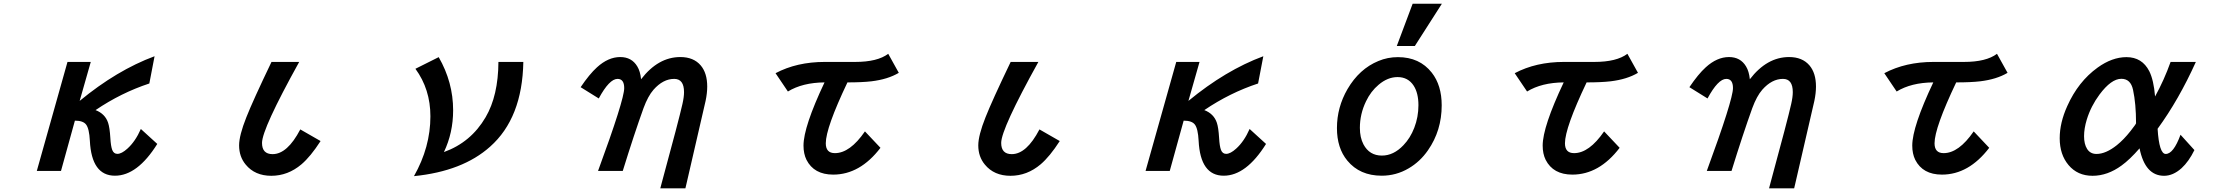

<svg xmlns="http://www.w3.org/2000/svg" viewBox="-20 -900 12040 1039"><path d="M471.2 -564.9 411.1 -354Q612.3 -520 816.4 -595.7L788.1 -448.2Q635.3 -397.9 497.1 -304.2Q548.8 -284.2 564.9 -235.8Q573.7 -210 577.1 -153.8Q579.6 -108.9 587.4 -88.4Q595.7 -67.4 615.2 -67.4Q638.2 -67.4 669.4 -95.7Q712.4 -134.3 742.2 -202.1L831.1 -121.1Q723.6 50.8 602.1 50.8Q475.6 50.8 466.3 -138.2Q462.9 -204.1 445.8 -226.1Q429.7 -247.1 385.3 -247.1L310.1 24.9H179.2L345.2 -564.9Z M1714.8 -136.7Q1660.6 -52.7 1611.3 -10.7Q1538.1 51.3 1448.2 51.3Q1359.4 51.3 1309.6 -9.3Q1273.9 -52.2 1273.9 -113.3Q1273.9 -167 1313 -265.1Q1348.6 -355.5 1449.2 -564.9H1599.1Q1397.9 -202.1 1397.9 -126.5Q1397.9 -65.9 1455.1 -65.9Q1535.2 -65.9 1605 -199.7Z M2812 -564.9Q2806.6 -261.2 2632.3 -106.4Q2483.4 26.9 2220.2 53.2Q2309.1 -103.5 2309.1 -270.5Q2309.1 -417 2228 -527.8L2354 -590.8Q2432.1 -455.1 2432.1 -303.2Q2432.1 -181.6 2382.3 -77.1Q2528.8 -129.9 2607.9 -265.6Q2676.3 -382.3 2677.2 -564.9Z M3216.3 24.9Q3357.9 -360.4 3357.9 -423.3Q3357.9 -473.1 3321.8 -473.1Q3277.3 -473.1 3220.2 -367.2L3122.1 -428.2Q3169.9 -499 3210.4 -535.6Q3271.5 -591.3 3336.4 -591.3Q3398.4 -591.3 3428.7 -540.5Q3444.8 -514.2 3449.2 -471.2Q3541.5 -591.3 3661.6 -591.3Q3733.4 -591.3 3772 -545.9Q3807.1 -504.4 3807.1 -431.6Q3807.1 -396 3798.3 -354Q3796.4 -346.7 3720.2 -15.6L3695.3 92.3L3689 119.1H3553.2L3560.5 91.3Q3654.3 -253.4 3672.9 -336.9Q3681.6 -375 3681.6 -401.4Q3681.6 -473.1 3628.4 -473.1Q3568.4 -473.1 3516.6 -414.6Q3486.3 -379.9 3462.4 -314.9Q3411.6 -173.8 3350.1 24.9Z M4176.8 -503.9Q4292 -564.9 4442.9 -564.9H4607.9Q4728.5 -564.9 4786.6 -608.9L4843.8 -505.9Q4784.7 -470.7 4695.8 -460Q4645.5 -454.1 4565.9 -454.1Q4448.7 -208 4448.7 -124.5Q4448.7 -71.3 4498 -71.3Q4579.6 -71.3 4660.6 -189L4744.6 -100.1Q4633.8 44.9 4488.8 44.9Q4384.8 44.9 4344.2 -35.2Q4328.1 -67.9 4328.1 -112.3Q4328.1 -213.4 4441.9 -454.1Q4322.8 -453.1 4243.7 -404.8Z M5714.8 -136.7Q5660.6 -52.7 5611.3 -10.7Q5538.1 51.3 5448.2 51.3Q5359.4 51.3 5309.6 -9.3Q5273.9 -52.2 5273.9 -113.3Q5273.9 -167 5313 -265.1Q5348.6 -355.5 5449.2 -564.9H5599.1Q5397.9 -202.1 5397.9 -126.5Q5397.9 -65.9 5455.1 -65.9Q5535.2 -65.9 5605 -199.7Z M6471.2 -564.9 6411.1 -354Q6612.3 -520 6816.4 -595.7L6788.1 -448.2Q6635.3 -397.9 6497.1 -304.2Q6548.8 -284.2 6564.9 -235.8Q6573.7 -210 6577.1 -153.8Q6579.6 -108.9 6587.4 -88.4Q6595.7 -67.4 6615.2 -67.4Q6638.2 -67.4 6669.4 -95.7Q6712.4 -134.3 6742.2 -202.1L6831.1 -121.1Q6723.6 50.8 6602.1 50.8Q6475.6 50.8 6466.3 -138.2Q6462.9 -204.1 6445.8 -226.1Q6429.7 -247.1 6385.3 -247.1L6310.1 24.9H6179.2L6345.2 -564.9Z M7538.6 -650.9 7624.5 -879.9H7782.7L7636.2 -650.9ZM7544.9 -590.8Q7662.1 -590.8 7728 -506.8Q7781.7 -438.5 7781.7 -330.1Q7781.7 -193.4 7707.5 -86.9Q7664.6 -24.9 7602.5 11.2Q7535.2 50.8 7457 50.8Q7338.4 50.8 7271 -30.8Q7214.8 -98.6 7214.8 -207Q7214.8 -319.3 7272 -418Q7335.9 -527.3 7439 -569.8Q7488.8 -590.8 7544.9 -590.8ZM7543 -482.9Q7489.3 -482.9 7440.4 -441.4Q7397.9 -405.8 7372.1 -351.6Q7338.9 -282.7 7338.9 -208Q7338.9 -155.8 7358.4 -118.7Q7390.6 -58.1 7458 -58.1Q7521.5 -58.1 7574.7 -114.3Q7611.8 -152.8 7633.3 -208.5Q7655.8 -266.6 7655.8 -330.6Q7655.8 -396.5 7629.9 -436.5Q7599.6 -482.9 7543 -482.9Z M8176.8 -503.9Q8292 -564.9 8442.9 -564.9H8607.9Q8728.5 -564.9 8786.6 -608.9L8843.8 -505.9Q8784.7 -470.7 8695.8 -460Q8645.5 -454.1 8565.9 -454.1Q8448.7 -208 8448.7 -124.5Q8448.7 -71.3 8498 -71.3Q8579.6 -71.3 8660.6 -189L8744.6 -100.1Q8633.8 44.9 8488.8 44.9Q8384.8 44.9 8344.2 -35.2Q8328.1 -67.9 8328.1 -112.3Q8328.1 -213.4 8441.9 -454.1Q8322.8 -453.1 8243.7 -404.8Z M9216.3 24.9Q9357.9 -360.4 9357.9 -423.3Q9357.9 -473.1 9321.8 -473.1Q9277.3 -473.1 9220.2 -367.2L9122.1 -428.2Q9169.9 -499 9210.4 -535.6Q9271.5 -591.3 9336.4 -591.3Q9398.4 -591.3 9428.7 -540.5Q9444.8 -514.2 9449.2 -471.2Q9541.5 -591.3 9661.6 -591.3Q9733.4 -591.3 9772 -545.9Q9807.1 -504.4 9807.1 -431.6Q9807.1 -396 9798.3 -354Q9796.4 -346.7 9720.2 -15.6L9695.3 92.3L9689 119.1H9553.2L9560.5 91.3Q9654.3 -253.4 9672.9 -336.9Q9681.6 -375 9681.6 -401.4Q9681.6 -473.1 9628.4 -473.1Q9568.4 -473.1 9516.6 -414.6Q9486.3 -379.9 9462.4 -314.9Q9411.6 -173.8 9350.1 24.9Z M10176.8 -503.9Q10292 -564.9 10442.9 -564.9H10607.9Q10728.5 -564.9 10786.6 -608.9L10843.8 -505.9Q10784.7 -470.7 10695.8 -460Q10645.5 -454.1 10565.9 -454.1Q10448.7 -208 10448.7 -124.5Q10448.7 -71.3 10498 -71.3Q10579.6 -71.3 10660.6 -189L10744.6 -100.1Q10633.8 44.9 10488.8 44.9Q10384.8 44.9 10344.2 -35.2Q10328.1 -67.9 10328.1 -112.3Q10328.1 -213.4 10441.9 -454.1Q10322.8 -453.1 10243.7 -404.8Z M11855 -87.9Q11824.7 -25.9 11785.2 10.3Q11739.3 51.3 11690.9 51.3Q11587.9 51.3 11558.1 -97.2Q11505.4 -36.6 11460.9 -4.4Q11384.8 51.3 11303.7 51.3Q11222.7 51.3 11173.8 -6.8Q11126 -63.5 11126 -151.9Q11126 -235.8 11167 -326.2Q11226.1 -458.5 11331.1 -534.2Q11409.7 -590.8 11487.3 -590.8Q11571.8 -590.8 11610.8 -514.6Q11634.8 -466.3 11642.1 -377.9Q11690.9 -466.3 11726.1 -564.9H11862.8Q11770 -359.4 11655.8 -203.1Q11664.1 -66.9 11699.7 -66.9Q11741.7 -66.9 11779.8 -170.9ZM11539.1 -232.9Q11539.1 -338.4 11522.9 -413.6Q11510.3 -473.6 11459.5 -473.6Q11404.8 -473.6 11341.3 -388.2Q11294.9 -325.7 11272.5 -252.9Q11257.8 -204.6 11257.8 -163.1Q11257.8 -120.6 11273.9 -94.7Q11291 -66.9 11325.2 -66.9Q11375.5 -66.9 11435.1 -114.3Q11472.7 -144.5 11509.3 -190.9Q11539.1 -229 11539.1 -232.9Z"/></svg>

Font: BIZ UDGothic
Style: Bold
Weight: 700
Monospace: yes
Designer: TypeBank Co., Ltd.
Foundry: Morisawa Inc.
Version: Version 1.05